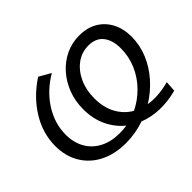

<svg xmlns="http://www.w3.org/2000/svg" viewBox="-137 -979 1258 1258"><g transform="rotate(-45 491.5 -350.0)"><path d="M413 8Q310 8 233 -31Q156 -70 113.5 -141Q71 -212 71 -306Q71 -423 135.5 -528Q200 -633 313 -707L394 -661Q289 -599 230.5 -506Q172 -413 172 -311Q172 -238 203 -183Q234 -128 292 -97.5Q350 -67 429 -67Q462 -67 495 -72Q437 -119 404 -189Q371 -259 371 -348Q371 -423 396 -488Q421 -553 465 -602.5Q509 -652 567.5 -680Q626 -708 694 -708Q767 -708 820 -677Q873 -646 902.5 -590Q932 -534 932 -460Q932 -382 902 -309.5Q872 -237 818 -176Q764 -115 694 -72Q780 -58 884 -86L879 -12Q797 10 722 7Q647 4 585 -21Q544 -7 501 0.5Q458 8 413 8ZM599 -105Q665 -137 717 -190Q769 -243 798.5 -311Q828 -379 828 -456Q828 -532 793 -575.5Q758 -619 691 -619Q628 -619 579 -583Q530 -547 501.5 -485.5Q473 -424 473 -347Q473 -262 506.5 -200.5Q540 -139 599 -105Z"/></g></svg>

Font: Montserrat Medium
Style: Italic
Weight: 500
Italic angle: -11.3°
Designer: Julieta Ulanovsky
Foundry: Julieta Ulanovsky
Version: Version 9.000; ttfautohint (v1.8.4.7-5d5b)